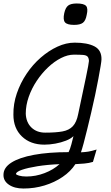

<svg xmlns="http://www.w3.org/2000/svg" viewBox="-20 -877 640 1103"><path d="M115 206Q63 206 31 184Q-1 162 0 127Q0 86 45.5 57Q91 28 175 12.5Q259 -3 374 -3Q383 -21 390 -47.5Q397 -74 402 -95Q387 -80 359 -69Q331 -58 298 -52Q265 -46 235 -46Q155 -46 106 -93Q57 -140 57 -218Q56 -280 76.5 -340Q97 -400 132.5 -453Q168 -506 214 -546Q260 -586 310 -609Q360 -632 409 -632Q482 -632 523 -610.5Q564 -589 563 -536Q563 -527 558 -497Q553 -467 545 -424Q537 -381 526.5 -331Q516 -281 504 -230.5Q492 -180 481 -134.5Q470 -89 460.5 -54Q451 -19 445 -2Q468 -3 487 -6Q506 -9 535 -18L514 53Q492 60 464.5 62.5Q437 65 413 66Q386 108 339.5 139.5Q293 171 235.5 188.5Q178 206 115 206ZM132 137Q185 137 236 117.5Q287 98 322 66Q251 69 195 78Q139 87 106 98.5Q73 110 72 122Q72 127 89.5 132Q107 137 132 137ZM240 -115Q301 -115 339 -122Q377 -129 398.5 -152Q420 -175 429 -221Q459 -362 474.5 -436.5Q490 -511 491 -527Q490 -545 482.5 -552.5Q475 -560 456.5 -561.5Q438 -563 404 -563Q369 -563 330.5 -543.5Q292 -524 256 -490Q220 -456 191 -412.5Q162 -369 145 -320.5Q128 -272 128 -224Q130 -174 160.5 -144.5Q191 -115 240 -115ZM406 -734Q366 -734 353.5 -748.5Q341 -763 349 -801Q356 -833 371.5 -845Q387 -857 421 -857Q462 -857 474.5 -843Q487 -829 478 -791Q472 -758 456 -746Q440 -734 406 -734Z"/></svg>

Font: Victor Mono
Style: Italic
Weight: 400
Italic angle: -12°
Monospace: yes
Designer: Rune Bjørnerås
Version: Version 1.561;gftools[0.9.30]